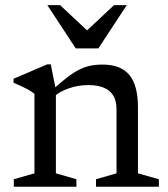

<svg xmlns="http://www.w3.org/2000/svg" viewBox="-20 -710 638 730"><path d="M192.5 -368V-51L270.5 -28.5V0H32.5V-28.5L111 -51V-353Q103 -360.5 84.2 -370.8Q65.5 -381 31.5 -395.5V-410.5L160 -465.5H173ZM345 -28.5 423 -51V-295Q423 -325 411.5 -345.2Q400 -365.5 376.2 -376Q352.5 -386.5 316 -386.5Q278 -386.5 242.8 -374.5Q207.5 -362.5 188.5 -345L173 -362Q206 -393 231.8 -413Q257.5 -433 279.2 -444.2Q301 -455.5 322.8 -460Q344.5 -464.5 370 -464.5Q439 -464.5 471.8 -425Q504.5 -385.5 504.5 -302.5V-51L584 -28.5V0H345ZM320 -586H302L413.5 -690.5H462L354 -526H268L160 -690.5H208.5Z"/></svg>

Font: Newsreader
Style: Regular
Weight: 400
Designer: Hugues Gentile
Foundry: Production Type
Version: Version 1.003